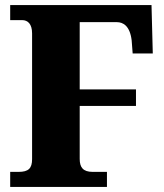

<svg xmlns="http://www.w3.org/2000/svg" viewBox="-20 -734 645 754"><path d="M20 0H400V-59H344C306 -59 293 -77 293 -110V-318H514V-383H293V-647H439C463 -647 490 -633 497 -576L501 -524H580L575 -714H20V-655H67C89 -655 106 -640 106 -603V-109C106 -73 92 -59 53 -59H20Z"/></svg>

Font: Noto Serif Georgian SemiCondensed Black
Style: Regular
Weight: 900
Width: 4
Designer: Monotype Design Team, Akaki Razmadze
Foundry: Google LLC
Version: Version 2.003